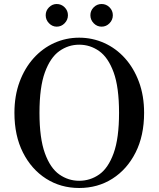

<svg xmlns="http://www.w3.org/2000/svg" viewBox="-20 -926 792 958"><path d="M375 12Q283 12 210 -34.5Q137 -81 94.5 -165Q52 -249 52 -363Q52 -448 77.5 -517Q103 -586 147.5 -635.5Q192 -685 250.5 -711.5Q309 -738 375 -738Q441 -738 500 -711.5Q559 -685 603.5 -635.5Q648 -586 673.5 -517Q699 -448 699 -363Q699 -249 656.5 -165Q614 -81 541 -34.5Q468 12 375 12ZM375 -24Q430 -24 475 -55.5Q520 -87 547 -161.5Q574 -236 574 -363Q574 -491 547 -565Q520 -639 475 -671Q430 -703 375 -703Q321 -703 276 -671Q231 -639 204 -565Q177 -491 177 -363Q177 -236 204 -161.5Q231 -87 276 -55.5Q321 -24 375 -24ZM487 -793Q464 -793 447.5 -810Q431 -827 431 -850Q431 -873 447.5 -889.5Q464 -906 487 -906Q510 -906 526.5 -889.5Q543 -873 543 -850Q543 -827 526.5 -810Q510 -793 487 -793ZM263 -793Q241 -793 224.5 -810Q208 -827 208 -850Q208 -873 224.5 -889.5Q241 -906 263 -906Q286 -906 302.5 -889.5Q319 -873 319 -850Q319 -827 302.5 -810Q286 -793 263 -793Z"/></svg>

Font: Zen Old Mincho SemiBold
Style: Regular
Weight: 600
Version: Version 1.500